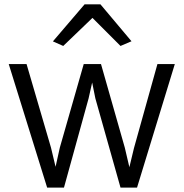

<svg xmlns="http://www.w3.org/2000/svg" viewBox="-20 -850 841 879"><path d="M269.5 -639.6 222.2 -660.6 367.2 -830.1H439.9L582 -661.1L531.7 -639.6L403.3 -768.1ZM195.8 8.8 20 -556.6H101.6L213.4 -174.3L234.4 -86.4L253.9 -174.3L363.3 -556.6H442.4L551.3 -174.3L572.3 -84.5L593.3 -171.9L700.7 -556.6H780.3L607.4 8.8H531.7L416.5 -399.9L401.9 -472.2L385.7 -399.9L272.9 8.8Z"/></svg>

Font: HaufeMerriweatherSansLt
Style: Regular
Weight: 300
Designer: Eben Sorkin
Foundry: Eben Sorkin
Version: Version 1.56